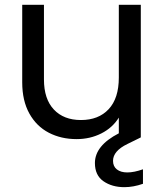

<svg xmlns="http://www.w3.org/2000/svg" viewBox="-20 -568 680 795"><path d="M507 146Q535 146 572 133V193Q532 207 495 207Q444 207 408.5 182.5Q373 158 373 107Q373 35 472 -16V-81Q446 -39 399.5 -15.5Q353 8 297 8Q233 8 182 -18.5Q131 -45 101.5 -98Q72 -151 72 -227V-548H162V-239Q162 -158 203 -114.5Q244 -71 315 -71Q388 -71 430 -116Q472 -161 472 -247V-548H563V0H562L563 1L508 28Q448 57 448 98Q448 121 464 133.5Q480 146 507 146Z"/></svg>

Font: DVN-Poppins
Style: Regular
Weight: 400
Designer: Ninad Kale (Devanagari), Jonny Pinhorn (Latin)
Foundry: Indian Type Foundry
Version: 4.004